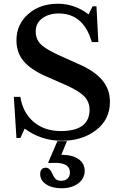

<svg xmlns="http://www.w3.org/2000/svg" viewBox="-20 -744 654 1027"><path d="M68 -6 54 -226H89Q102 -141 160 -92Q218 -43 305 -43Q459 -43 459 -157Q459 -198 432 -227Q405 -256 337 -287L223 -337Q143 -373 105.5 -418Q68 -463 68 -529Q68 -613 130.5 -668.5Q193 -724 290 -724Q379 -724 454 -667L475 -710H496L506 -519H471Q427 -672 294 -672Q241 -672 206 -646Q171 -620 171 -576Q171 -531 202.5 -503Q234 -475 312 -441L399 -402Q483 -366 525.5 -317Q568 -268 568 -199Q568 -105 494 -48Q420 9 311 9Q200 9 112 -56L89 -6ZM338 11 308 84Q367 84 400 107Q433 130 433 170Q433 211 398.5 237Q364 263 309 263Q259 263 227 242Q195 221 195 188Q195 153 226 153Q246 153 260 185Q269 206 279 214.5Q289 223 307 223Q329 223 341.5 211Q354 199 354 178Q354 127 274 127Q270 127 257 127.5Q244 128 240 128L238 125L287 11Z"/></svg>

Font: Kolar Light
Style: Regular
Weight: 300
Designer: Ramakrishna Saiteja (Kannada); Shiva Nallaperumal (Latin)
Foundry: Indian Type Foundry
Version: Version 1.001;PS 1.0;hotconv 1.0.88;makeotf.lib2.5.647800